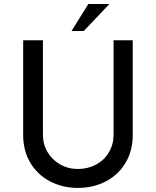

<svg xmlns="http://www.w3.org/2000/svg" viewBox="-20 -922 771 950"><path d="M365.2 -85.9Q415 -85.9 455.6 -107.9Q496.1 -129.9 519 -168.9Q542 -208 542 -255.9V-722.7H636.7V-252.9Q636.7 -175.8 601.1 -116.2Q565.4 -56.6 503.4 -24.4Q441.4 7.8 365.2 7.8Q290 7.8 228 -24.4Q166 -56.6 130.4 -116.2Q94.7 -175.8 94.7 -252.9V-722.7H192.4V-255.9Q192.4 -208 215.3 -169.4Q238.3 -130.9 277.8 -108.4Q317.4 -85.9 365.2 -85.9ZM394.5 -768.6H334L417 -902.3H521.5Z"/></svg>

Font: Josefin Sans CFJ
Style: Regular
Weight: 400
Designer: Santiago Orozco
Foundry: Typemade
Version: Version 2.000